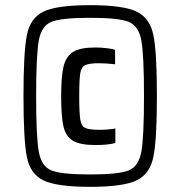

<svg xmlns="http://www.w3.org/2000/svg" viewBox="-20 -716 699 744"><path d="M71 -344Q71 -513 84 -579.5Q97 -646 148.5 -671Q200 -696 329 -696Q458 -696 509.5 -671Q561 -646 574.5 -579.5Q588 -513 588 -344Q588 -175 574.5 -108.5Q561 -42 509.5 -17Q458 8 329 8Q200 8 148.5 -17Q97 -42 84 -108Q71 -174 71 -344ZM538 -344Q538 -504 527.5 -560Q517 -616 478.5 -631.5Q440 -647 329 -647Q218 -647 179.5 -631.5Q141 -616 130.5 -560Q120 -504 120 -344Q120 -183 130.5 -127Q141 -71 179.5 -55.5Q218 -40 329 -40Q440 -40 478.5 -55.5Q517 -71 527.5 -127Q538 -183 538 -344ZM217 -343Q217 -421 226.5 -459.5Q236 -498 263.5 -515Q291 -532 349 -532Q370 -532 392 -529.5Q414 -527 426 -523V-467Q388 -471 364 -471Q325 -471 310 -463.5Q295 -456 291 -432Q287 -408 287 -343Q287 -278 291 -253Q295 -228 310 -220.5Q325 -213 364 -213Q399 -213 427 -218V-162Q400 -154 349 -154Q291 -154 263 -170.5Q235 -187 226 -225.5Q217 -264 217 -343Z"/></svg>

Font: Saira Semi Condensed Medium
Style: Regular
Weight: 500
Width: 4
Designer: Hector Gatti with collaboration of the Omnibus-Type team
Foundry: Omnibus-Type
Version: Version 1.001; ttfautohint (v1.8)